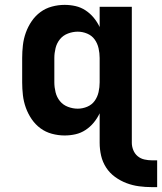

<svg xmlns="http://www.w3.org/2000/svg" viewBox="-20 -548 665 788"><path d="M603 220Q577 220 550.5 216.5Q524 213 499 203.5Q474 194 452 178Q430 162 415.5 139.5Q401 117 395 91Q389 65 389 38V-83Q379 -62 364.5 -44.5Q350 -27 331 -14.5Q312 -2 290 3Q268 8 245 8Q219 8 193 1Q167 -6 146 -21.5Q125 -37 110 -59Q95 -81 86 -106Q77 -131 74 -157.5Q71 -184 71 -210V-310Q71 -336 74 -362.5Q77 -389 86 -414Q95 -439 110 -461Q125 -483 146 -498.5Q167 -514 193 -521Q219 -528 245 -528Q268 -528 290 -523Q312 -518 331 -505.5Q350 -493 364.5 -475.5Q379 -458 389 -437V-520H521V38Q521 53 527 68Q533 83 545 93Q557 103 572.5 106.5Q588 110 603 110H625V220ZM299 -102Q319 -102 338 -110Q357 -118 368.5 -134Q380 -150 384.5 -170Q389 -190 389 -210V-310Q389 -330 384.5 -350Q380 -370 368.5 -386Q357 -402 338 -410Q319 -418 299 -418Q279 -418 259 -410.5Q239 -403 226 -387Q213 -371 208 -350.5Q203 -330 203 -310V-210Q203 -190 208 -169.5Q213 -149 226 -133Q239 -117 259 -109.5Q279 -102 299 -102Z"/></svg>

Font: Iosevka SS04 XBd Ex
Style: Regular
Weight: 800
Width: 7
Monospace: yes
Designer: Belleve Invis
Foundry: Belleve Invis
Version: Version 19.0.0; ttfautohint (v1.8.4)